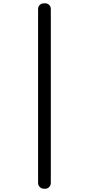

<svg xmlns="http://www.w3.org/2000/svg" viewBox="-20 -859 540 1164"><path d="M246.1 285.2Q231.4 285.2 221.2 274.9Q210.9 264.6 210.9 250V-804.7Q210.9 -819.3 221.2 -829.1Q231.4 -838.9 246.1 -838.9H253.9Q268.6 -838.9 278.3 -829.1Q288.1 -819.3 288.1 -804.7V250Q288.1 264.6 278.3 274.9Q268.6 285.2 253.9 285.2Z"/></svg>

Font: Gen Jyuu Gothic L Monospace Medium
Style: Regular
Weight: 500
Designer: [Source Han Sans]
Ryoko NISHIZUKA  (kana & ideographs); Paul D. Hunt (Latin, Greek & Cyrillic); Wenlong ZHANG  (bopomofo
Version: Version 1.002.20150607